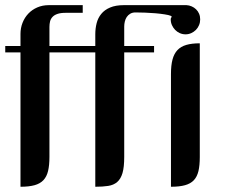

<svg xmlns="http://www.w3.org/2000/svg" viewBox="-20 -712 858 732"><path d="M343.3 -536.6V-581.5Q343.3 -603.5 348.4 -623.5Q353.5 -643.6 366 -658.9Q378.4 -674.3 399.7 -683.3Q420.9 -692.4 452.6 -692.4H690.9Q701.2 -691.9 710.7 -687.7Q720.2 -683.6 727.5 -676.5Q734.9 -669.4 739 -659.7Q743.2 -649.9 743.2 -638.2Q743.2 -626.5 738.8 -616Q734.4 -605.5 726.8 -597.9Q719.2 -590.3 709 -585.7Q698.7 -581.1 687.5 -581.1Q675.8 -581.1 665.5 -585.7Q655.3 -590.3 647.7 -598.1Q640.1 -606 635.5 -616.2Q630.9 -626.5 630.9 -638.2Q630.9 -641.6 632.1 -643.6Q633.3 -645.5 634 -646.7Q634.8 -647.9 634.3 -649.2Q633.8 -650.4 630.4 -651.9Q623.5 -654.8 607.9 -657.2Q592.3 -659.7 573.2 -661.4Q554.2 -663.1 533.7 -663.8Q513.2 -664.6 496.6 -664.6Q484.9 -664.6 476.6 -659.7Q468.3 -654.8 463.1 -647Q458 -639.2 455.8 -629.6Q453.6 -620.1 453.6 -610.8V-536.6H567.4V-512.2H453.6V-113.8Q453.6 -74.7 447 -52.2Q440.4 -29.8 426.8 -18.1Q413.1 -6.3 392.3 -3.2Q371.6 0 343.3 0V-512.2H168.5V-113.8Q168.5 -82 163.3 -60.3Q158.2 -38.6 145.5 -25.1Q132.8 -11.7 111.6 -5.9Q90.3 0 58.1 0V-512.2H0V-536.6H58.1V-582.5Q58.1 -605 65.9 -625Q73.7 -645 88.1 -660.2Q102.5 -675.3 122.3 -683.8Q142.1 -692.4 166.5 -692.4H295.4V-663.1H230Q210.9 -663.1 199 -658.9Q187 -654.8 180.2 -647.5Q173.3 -640.1 170.9 -630.4Q168.5 -620.6 168.5 -609.4V-536.6ZM741.7 -113.3Q741.7 -81.5 736.6 -59.8Q731.4 -38.1 719 -24.9Q706.5 -11.7 685.3 -5.9Q664.1 0 631.8 0V-430.2Q631.8 -462.9 637.7 -485.1Q643.6 -507.3 656.5 -521Q669.4 -534.7 690.4 -540.8Q711.4 -546.9 741.7 -546.9Z"/></svg>

Font: Unique
Style: Regular
Weight: 400
Designer: Anna Pocius (aka Artmaker)
Foundry: Anna Pocius
Version: Version 1.000 2013 initial release